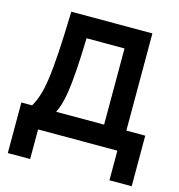

<svg xmlns="http://www.w3.org/2000/svg" viewBox="-118 -753 951 1021"><g transform="rotate(15 358.0 -243.0)"><path d="M148.5 -650.5H595V-115.5H699V163H576.5V0H140V163H17V-115.5H76Q92 -142 104.2 -178.8Q116.5 -215.5 125 -274Q133.5 -332.5 139.2 -423.8Q145 -515 148.5 -650.5ZM208.5 -115.5H472.5V-535H263.5Q260.5 -425 255.2 -353Q250 -281 243 -235.8Q236 -190.5 227.2 -163Q218.5 -135.5 208.5 -115.5Z"/></g></svg>

Font: Overused Grotesk SemiBold
Style: Regular
Weight: 610
Version: Version 0.004